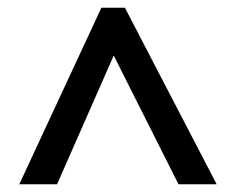

<svg xmlns="http://www.w3.org/2000/svg" viewBox="-20 -738 612 498"><path d="M30 -260H128L275 -594L443 -260H542L304 -718H243Z"/></svg>

Font: Noto Sans Kayah Li SemiBold
Style: Regular
Weight: 600
Designer: Monotype Design Team, Sérgio Martins
Foundry: Monotype Imaging Inc.
Version: Version 2.002